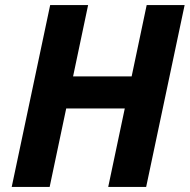

<svg xmlns="http://www.w3.org/2000/svg" viewBox="-20 -734 745 754"><path d="M177 -714H326L267 -434H497L556 -714H705L554 0H405L470 -308H240L175 0H26Z"/></svg>

Font: BC Sans
Style: Bold Italic
Weight: 700
Italic angle: -12°
Designer: Monotype Design Team
Province of B.C.
Foundry: Monotype Imaging Inc.
Version: Version 2.000;GOOG;noto-source:20170915:90ef993387c0